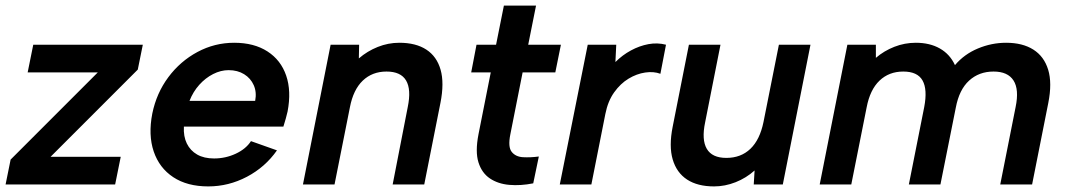

<svg xmlns="http://www.w3.org/2000/svg" viewBox="-26 -660 3821 687"><path d="M467 -411 155 -99H406L386 0H-6L12 -89L324 -401H73L93 -500H485Z M719 7Q644 7 594 -26Q544 -59 524 -118Q504 -177 519 -254Q534 -327 576.5 -384Q619 -441 680.5 -474Q742 -507 812 -507Q883 -507 931 -476Q979 -445 998 -389.5Q1017 -334 1003 -261Q1000 -249 996.5 -235.5Q993 -222 988 -207H632Q630 -172 642.5 -146.5Q655 -121 679.5 -107Q704 -93 740 -93Q781 -93 817.5 -110Q854 -127 872 -155L965 -122Q923 -62 857.5 -27.5Q792 7 719 7ZM887 -299Q893 -330 882 -355Q871 -380 847.5 -394.5Q824 -409 792 -409Q764 -409 736.5 -395Q709 -381 687 -356.5Q665 -332 652 -299Z M1157 -500H1259L1258 -451Q1288 -477 1325.5 -492Q1363 -507 1403 -507Q1462 -507 1499.5 -482.5Q1537 -458 1550.5 -410.5Q1564 -363 1550 -292L1492 0H1379L1433 -277Q1446 -340 1427 -372Q1408 -404 1357 -404Q1306 -404 1272 -371.5Q1238 -339 1226 -276L1171 0H1058Z M1749 -500 1777 -640H1892L1864 -500H1981L1961 -401H1844L1800 -179Q1791 -134 1805 -116.5Q1819 -99 1845.5 -97.5Q1872 -96 1902 -100L1882 -4Q1837 5 1796.5 1.5Q1756 -2 1727 -21.5Q1698 -41 1686 -79Q1674 -117 1686 -179L1730 -401H1660L1679 -500Z M2077 -500H2179L2176 -438Q2201 -463 2231.5 -479.5Q2262 -496 2294 -502Q2326 -508 2357 -500L2337 -396Q2313 -405 2282.5 -400.5Q2252 -396 2223 -378.5Q2194 -361 2171.5 -329.5Q2149 -298 2140 -252L2090 0H1977Z M2775 0H2671L2674 -50Q2644 -23 2606 -8Q2568 7 2529 7Q2470 7 2432.5 -17.5Q2395 -42 2381 -89.5Q2367 -137 2381 -207L2439 -500H2552L2497 -222Q2484 -160 2503 -127.5Q2522 -95 2573 -95Q2625 -95 2659 -127.5Q2693 -160 2706 -224L2761 -500H2874Z M3006 -500H3108V-453Q3137 -478 3174 -492.5Q3211 -507 3251 -507Q3301 -507 3337 -486.5Q3373 -466 3391 -427Q3424 -466 3473 -486.5Q3522 -507 3574 -507Q3633 -507 3671.5 -482.5Q3710 -458 3724.5 -410.5Q3739 -363 3725 -292L3667 0H3553L3608 -277Q3621 -340 3600.5 -372Q3580 -404 3529 -404Q3477 -404 3441.5 -371.5Q3406 -339 3394 -275L3339 0H3226L3281 -277Q3293 -340 3275 -372Q3257 -404 3206 -404Q3155 -404 3121 -371.5Q3087 -339 3075 -276L3020 0H2907Z"/></svg>

Font: Albert Sans SemiBold
Style: Italic
Weight: 600
Italic angle: -11.25°
Designer: Andreas Rasmussen
Foundry: a.Foundry
Version: Version 1.025